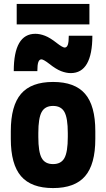

<svg xmlns="http://www.w3.org/2000/svg" viewBox="-20 -947 540 977"><path d="M250 10Q139 10 87 -50.5Q35 -111 35 -240V-280Q35 -409 87 -469.5Q139 -530 250 -530Q361 -530 413 -469.5Q465 -409 465 -280V-240Q465 -111 413 -50.5Q361 10 250 10ZM250 -112Q291 -112 308 -143Q325 -174 325 -250V-270Q325 -346 308 -377Q291 -408 250 -408Q209 -408 192 -377Q175 -346 175 -270V-250Q175 -174 192 -143Q209 -112 250 -112ZM340 -575Q317 -575 291 -585Q265 -595 231 -622Q217 -633 206.5 -639Q196 -645 191 -645Q180 -645 175 -631Q170 -617 170 -585H50Q50 -680 77.5 -727.5Q105 -775 160 -775Q183 -775 209 -765Q235 -755 269 -728Q283 -717 293.5 -711Q304 -705 309 -705Q320 -705 325 -719Q330 -733 330 -765H450Q450 -671 422.5 -623Q395 -575 340 -575ZM65 -823V-927H435V-823Z"/></svg>

Font: M PLUS Code Latin
Style: Bold
Weight: 700
Designer: Coji Morishita
Foundry: UNDERFOREST DESIGN
Version: Version 1.002; ttfautohint (v1.8.3)